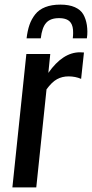

<svg xmlns="http://www.w3.org/2000/svg" viewBox="-20 -812 399 832"><path d="M95.2 -646Q99.1 -679.2 107.7 -704.1Q116.2 -729 132.6 -749.8Q148.9 -770.5 176.3 -781.2Q203.6 -792 241.7 -792Q279.3 -792 304.4 -780.8Q329.6 -769.5 340.8 -750Q352.1 -730.5 356.4 -703.6Q358.4 -689.9 358.6 -675.5Q358.9 -661.1 356.4 -646H295.4Q296.9 -658.2 296.9 -668.9Q297.4 -698.7 286.6 -713.4Q272.9 -733.4 235.6 -733.4Q198.2 -733.4 180.2 -713.1Q162.1 -692.9 156.7 -646ZM33.7 0 94.2 -578.1H197.8L189.5 -496.1Q252 -585.4 326.7 -585.4Q329.1 -585.4 343.8 -584.5L331.5 -470.2Q306.6 -481 276.9 -481Q249.5 -481 227.1 -468.8Q204.6 -456.5 181.6 -424.8L137.2 0Z"/></svg>

Font: Oswald
Style: Regular
Weight: 400
Designer: Vernon Adams
Foundry: Vernon Adams
Version: 3.0; ttfautohint (v0.94.23-7a4d-dirty) -l 8 -r 50 -G 200 -x 